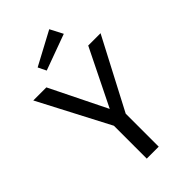

<svg xmlns="http://www.w3.org/2000/svg" viewBox="-270 -1000 1090 1090"><g transform="rotate(-45 275.0 -455.5)"><path d="M323 -265V0H227V-264L5 -689H110L278 -348L446 -689H545ZM395 -834 179 -755 155 -804 355 -911Z"/></g></svg>

Font: Statis Sans
Style: Regular
Weight: 400
Designer: bBox Type GmbH
Foundry: bBox Type GmbH
Version: Version 1.000